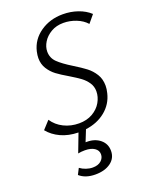

<svg xmlns="http://www.w3.org/2000/svg" viewBox="-169 -751 861 1106"><g transform="rotate(-20 261.0 -198.0)"><path d="M522 -606 483 -559Q459 -586 421 -601Q383 -616 343 -616Q300 -616 267.5 -597Q235 -578 217.5 -549.5Q200 -521 200 -492Q200 -453 227.5 -426Q255 -399 312 -364Q356 -337 383.5 -316Q411 -295 430 -264.5Q449 -234 449 -193Q449 -173 443 -149Q428 -86 378 -45.5Q328 -5 257 4L229 74H237Q286 74 318 100.5Q350 127 350 170Q350 215 314 241.5Q278 268 220 268Q159 268 123 236L142 199Q158 211 178.5 218Q199 225 219 225Q252 225 270.5 208.5Q289 192 289 169Q289 145 267.5 130.5Q246 116 209 116Q186 116 167 120L210 7Q150 6 103.5 -15.5Q57 -37 28 -73L72 -121Q97 -83 139.5 -62Q182 -41 232 -41Q280 -41 315.5 -61.5Q351 -82 369.5 -114.5Q388 -147 388 -181Q388 -211 372 -234.5Q356 -258 333 -275Q310 -292 270 -316Q227 -341 201 -360.5Q175 -380 157 -408.5Q139 -437 139 -474Q139 -491 144 -514Q160 -582 219 -623Q278 -664 357 -664Q405 -664 448.5 -649Q492 -634 522 -606Z"/></g></svg>

Font: Ysabeau Semilight
Style: Italic
Weight: 300
Italic angle: -12°
Designer: Christian Thalmann (Catharsis Fonts)
Version: Version 0.003